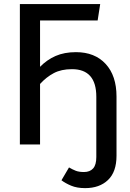

<svg xmlns="http://www.w3.org/2000/svg" viewBox="-20 -727 655 966"><path d="M408.2 219.5Q367.2 219.5 337.9 207.2Q308.7 194.9 289.2 180L327.2 115.4Q344.6 125.6 361 132.1Q377.4 138.5 402.6 138.5Q432.3 138.5 448.5 120.5Q464.6 102.6 464.6 63.1V-1V-240Q464.6 -379 342.1 -379Q288.2 -379 250.8 -359.2Q213.3 -339.5 181.5 -304.6V0H80V-706.7H484.1L471.3 -624.1H181.5V-390.8Q215.9 -426.2 259.7 -445.4Q303.6 -464.6 362.1 -464.6Q456.9 -464.6 511.5 -405.4Q566.2 -346.2 566.2 -241V0V56.4Q566.2 137.9 523.3 178.7Q480.5 219.5 408.2 219.5Z"/></svg>

Font: Fira Code Retina
Style: Regular
Weight: 450
Monospace: yes
Designer: Carrois Corporate, Edenspiekermann AG, Nikita Prokopov
Foundry: Carrois Corporate, Edenspiekermann AG, Nikita Prokopov
Version: Version 6.002